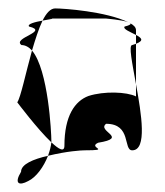

<svg xmlns="http://www.w3.org/2000/svg" viewBox="-20 -652 393 456"><path d="M21 -409C21 -409 69 -345 102 -314V-318C102 -335 95 -486 56 -532C41 -478 29 -420 21 -409ZM30 -244C13 -216 25 -210 47 -222C66 -231 84 -256 94 -282C59 -274 30 -262 30 -244ZM31 -545C40 -545 49 -540 56 -532C64 -559 72 -584 81 -603C64 -600 44 -595 49 -589C98 -577 8 -562 31 -545ZM81 -603C100 -607 116 -608 93 -608H232C229 -608 271 -605 285 -599C232 -625 131 -632 111 -632C100 -632 90 -621 81 -603ZM94 -282C139 -293 173 -295 181 -295C247 -295 187 -301 213 -313C287 -325 209 -340 232 -358C293 -358 272 -295 294 -295C330 -295 316 -381 303 -452V-423C281 -434 227 -436 190 -424C158 -412 133 -377 133 -306C133 -290 120 -297 102 -314C101 -304 98 -293 94 -282ZM276 -589C271 -583 290 -576 303 -569V-580C303 -587 298 -592 289 -597C292 -595 289 -592 276 -589ZM285 -599C286 -598 288 -598 289 -597C288 -598 287 -598 285 -599ZM294 -545C285 -545 294 -502 303 -452V-548ZM303 -548C323 -556 316 -562 303 -569Z"/></svg>

Font: bitstorm
Style: sucn
Weight: 400
Version: Version 0.2